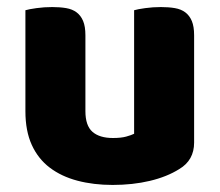

<svg xmlns="http://www.w3.org/2000/svg" viewBox="-20 -508 622 544"><path d="M52 -479Q62 -482 83.5 -485Q105 -488 128 -488Q150 -488 167.5 -485Q185 -482 197 -473Q209 -464 215.5 -448.5Q222 -433 222 -408V-193Q222 -152 242 -134.5Q262 -117 300 -117Q323 -117 337.5 -121Q352 -125 360 -129V-479Q370 -482 391.5 -485Q413 -488 436 -488Q458 -488 475.5 -485Q493 -482 505 -473Q517 -464 523.5 -448.5Q530 -433 530 -408V-104Q530 -54 488 -29Q453 -7 404.5 4.5Q356 16 299 16Q245 16 199.5 4Q154 -8 121 -33Q88 -58 70 -97.5Q52 -137 52 -193Z"/></svg>

Font: Baloo Da
Style: Regular
Weight: 400
Designer: Noopur Datye and Ek Type
Foundry: Ek Type
Version: Version 1.443;PS 1.000;hotconv 16.6.51;makeotf.lib2.5.65220;